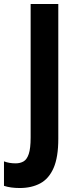

<svg xmlns="http://www.w3.org/2000/svg" viewBox="-78 -734 389 965"><path d="M21 211Q-25 211 -58 200V77Q-45 82 -30.5 84.5Q-16 87 1 87Q23 87 40 77.5Q57 68 66.5 40Q76 12 76 -43V-714H215V-36Q215 56 191.5 110Q168 164 124.5 187.5Q81 211 21 211Z"/></svg>

Font: Noto Sans Tamil Condensed
Style: Bold
Weight: 700
Width: 3
Designer: Jelle Bosma - Monotype Design Team
Foundry: Monotype Imaging Inc.
Version: Version 2.004; ttfautohint (v1.8.4.7-5d5b)